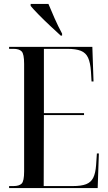

<svg xmlns="http://www.w3.org/2000/svg" viewBox="-20 -951 548 971"><path d="M26 0V-10H48Q77 -10 89.5 -22.5Q102 -35 102 -84V-628Q102 -678 89.5 -691Q77 -704 48 -704H26V-714H447L453 -539H443L440 -589Q437 -634 425.5 -659Q414 -684 389 -694Q364 -704 320 -704H202V-379H405V-369H202L201 -10H348Q391 -10 415.5 -19.5Q440 -29 451.5 -52Q463 -75 466 -116L470 -175H480L474 0ZM287 -771Q264 -792 233.5 -820.5Q203 -849 176 -876.5Q149 -904 135 -921V-931H225Q239 -897 256.5 -857.5Q274 -818 294 -781V-771Z"/></svg>

Font: Noto Serif Display ExtraCondensed Medium
Style: Regular
Weight: 500
Width: 2
Designer: Monotype Design Team
Foundry: Monotype Imaging Inc.
Version: Version 2.009